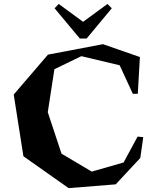

<svg xmlns="http://www.w3.org/2000/svg" viewBox="-20 -944 789 977"><path d="M691.9 -653.8 681.2 -466.8H655.8L588.9 -611.8L394 -658.2L256.8 -591.8L223.1 -373L293 -162.1L446.8 -70.8L608.9 -117.2L680.2 -249L709 -246.1L693.8 -140.1L568.8 -5.9L329.1 13.2L99.1 -148.9L49.8 -462.9L224.1 -666L503.9 -719.2ZM257.8 -901.9 386.2 -748H420.9L548.8 -901.9L526.9 -923.8L402.8 -833L278.8 -923.8Z"/></svg>

Font: Ortica Angular Bold
Style: Regular
Weight: 700
Designer: Benedetta Bovani
Foundry: Collletttivo
Version: Version 2.000;Glyphs 3.1.2 (3151)